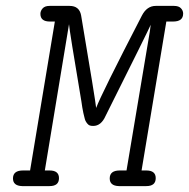

<svg xmlns="http://www.w3.org/2000/svg" viewBox="-20 -631 641 651"><path d="M24 -26Q24 -53 58 -53H82L166 -558H149Q117 -558 117 -584Q117 -594 124.5 -602.5Q132 -611 148 -611H216Q249 -611 255 -579Q304 -288 306 -265Q323 -311 461 -578Q478 -611 508 -611H570Q586 -611 593.5 -603Q601 -595 601 -585Q601 -558 567 -558H544L460 -53H476Q508 -53 508 -27Q508 0 476 0H383Q352 -1 352 -26Q352 -53 386 -53H409L488 -524L491 -547Q485 -532 338 -238Q323 -204 296 -204Q289 -204 284.5 -205.5Q280 -207 276 -212Q272 -217 270 -221Q268 -225 266 -234Q264 -243 262.5 -248.5Q261 -254 259 -267Q257 -280 256 -287Q215 -530 214 -549L132 -53H148Q180 -53 180 -27Q180 0 148 0H55Q24 -1 24 -26Z"/></svg>

Font: CMU Typewriter Text
Style: LightOblique
Weight: 200
Italic angle: -9.46001°
Version: Version 0.7.0